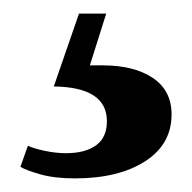

<svg xmlns="http://www.w3.org/2000/svg" viewBox="-20 -30 282 282"><path d="M90 232Q60 232 39 226Q18 220 10 215L21 184Q29 188 45.5 191.5Q62 195 77 195Q105 195 121 183.5Q137 172 137 148Q137 98 59 97L96 -10H136L112 66H131Q177 66 204.5 84.5Q232 103 232 138Q232 182 193 207Q154 232 90 232Z"/></svg>

Font: Libre Bodoni SemiBold
Style: Regular
Weight: 600
Designer: Pablo Impallari, Rodrigo Fuenzalida
Foundry: Impallari Type
Version: Version 2.005;gftools[0.9.23]